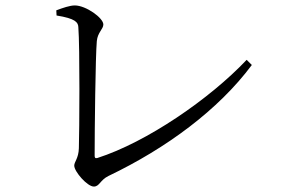

<svg xmlns="http://www.w3.org/2000/svg" viewBox="-20 -696 1040 706"><path d="M187 -658 188 -639C257 -628 267 -614 268 -597C274 -522 272 -212 270 -151C269 -114 253 -101 253 -87C253 -65 301 -10 325 -10C346 -10 348 -34 379 -49C592 -151 783 -292 906 -457L887 -476C751 -332 519 -173 338 -115C330 -113 328 -116 328 -124C328 -216 331 -490 336 -545C339 -577 360 -589 360 -606C360 -630 296 -676 255 -676C237 -676 211 -667 187 -658Z"/></svg>

Font: Harano Aji Mincho KR
Style: Regular
Weight: 400
Foundry: Masamichi Hosoda
Version: HaranoAjiMinchoKR-Regular version 20230610;ttx 4.39.4